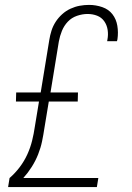

<svg xmlns="http://www.w3.org/2000/svg" viewBox="-20 -763 540 783"><path d="M13 0 19 -37Q42 -57 60.5 -81.5Q79 -106 91.5 -133.5Q104 -161 111 -189.5Q118 -218 122 -246L139 -349H45L46 -386H146L181 -600Q184 -619 190 -638Q196 -657 207 -674Q218 -691 233.5 -705Q249 -719 267.5 -727.5Q286 -736 305 -739.5Q324 -743 343 -743Q371 -743 397 -734Q423 -725 438.5 -705Q454 -685 458.5 -658Q463 -631 459 -603L457 -595H417L418 -601Q422 -621 419 -641Q416 -661 405 -676.5Q394 -692 376 -699Q358 -706 337 -706Q316 -706 294 -698.5Q272 -691 256.5 -674.5Q241 -658 232.5 -637Q224 -616 220 -594L186 -386H298L297 -349H179L161 -240Q157 -213 151.5 -186.5Q146 -160 135.5 -133.5Q125 -107 109.5 -82.5Q94 -58 75 -37H381L375 0Z"/></svg>

Font: Iosevka Curly Extralight
Style: Italic
Weight: 200
Italic angle: -9°
Monospace: yes
Designer: Belleve Invis
Foundry: Belleve Invis
Version: Version 22.1.2; ttfautohint (v1.8.4)